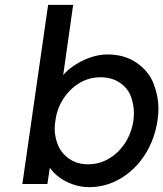

<svg xmlns="http://www.w3.org/2000/svg" viewBox="-20 -760 672 790"><path d="M347 10Q313 10 281 -1Q249 -12 224.5 -30Q200 -48 185 -70L175 -3H72L178 -740H281L240 -451Q243 -455 247 -459Q267 -480 296 -497.5Q325 -515 357.5 -525.5Q390 -536 422 -536Q493 -536 543 -501Q593 -466 612.5 -414.5Q632 -363 632 -313Q632 -290 628 -264Q616 -185 576 -123Q536 -61 476 -25.5Q416 10 347 10ZM343 -84Q389 -84 428.5 -107.5Q468 -131 494.5 -171.5Q521 -212 529 -264Q531 -281 531 -296Q531 -328 519 -362Q507 -396 474 -419Q441 -442 394 -442Q347 -442 308 -419Q269 -396 242 -355.5Q215 -315 208 -264Q205 -246 205 -230Q205 -198 218 -164.5Q231 -131 263.5 -107.5Q296 -84 343 -84Z"/></svg>

Font: Lexend
Style: Italic
Weight: 400
Italic angle: -8.13011°
Designer: Bonnie Shaver-Troup, Thomas Jockin
Foundry: Lexend
Version: Version 1.007